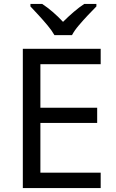

<svg xmlns="http://www.w3.org/2000/svg" viewBox="-20 -964 596 984"><path d="M496 0H97V-714H496V-635H187V-412H478V-334H187V-79H496ZM259 -784Q246 -807 224 -833.5Q202 -860 178 -886Q154 -912 136 -931V-944H196Q222 -927 250 -903Q278 -879 303 -852Q330 -879 358 -903Q386 -927 412 -944H474V-931Q455 -912 430.5 -886Q406 -860 383.5 -833.5Q361 -807 349 -784Z"/></svg>

Font: Noto Sans Nushu
Style: Regular
Weight: 400
Designer: Lisa Huang
Foundry: Lisa Huang
Version: Version 1.003; ttfautohint (v1.8.4.7-5d5b)